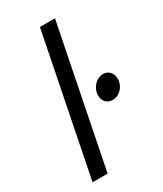

<svg xmlns="http://www.w3.org/2000/svg" viewBox="-181 -781 720 850"><g transform="rotate(-30 178.5 -356.0)"><path d="M173 -712 31 0H108L250 -712ZM244 -321C244 -292 262 -271 291 -271C329 -271 357 -306 357 -340C357 -369 340 -392 311 -392C273 -392 244 -355 244 -321Z"/></g></svg>

Font: Cambridge Sans Italic
Style: Regular
Weight: 400
Italic angle: -11°
Version: Version 2.000;PS 002.000;hotconv 1.0.88;makeotf.lib2.5.64775